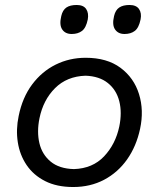

<svg xmlns="http://www.w3.org/2000/svg" viewBox="-20 -740 638 771"><path d="M274 11Q208 11 161.2 -12.8Q114.5 -36.5 87 -77Q59.5 -117.5 51.5 -168.8Q43.5 -220 55 -274.5Q70 -348.5 109 -400.8Q148 -453 203.5 -480.5Q259 -508 324 -508Q409.5 -508 463.8 -467.8Q518 -427.5 538.2 -362.2Q558.5 -297 542.5 -222.5Q527.5 -152.5 490.5 -100Q453.5 -47.5 398.2 -18.2Q343 11 274 11ZM277 -61Q352 -63.5 398 -112.2Q444 -161 459 -232Q470.5 -288 459 -333.5Q447.5 -379 413.2 -406.5Q379 -434 323.5 -436Q248.5 -433.5 201 -386Q153.5 -338.5 138.5 -265Q127.5 -211 138.2 -165.2Q149 -119.5 183.5 -91Q218 -62.5 277 -61ZM480 -603.5Q454.5 -603.5 442 -621.8Q429.5 -640 438 -675.5Q443.5 -699.5 458.8 -709.8Q474 -720 500 -720Q527 -720 538.2 -703.8Q549.5 -687.5 544.5 -662Q537.5 -628 521.2 -615.8Q505 -603.5 480 -603.5ZM268 -603.5Q242 -603.5 229.8 -621.8Q217.5 -640 226 -675.5Q231.5 -699.5 246.5 -709.8Q261.5 -720 288 -720Q315 -720 326 -703.8Q337 -687.5 332.5 -662Q325.5 -628 309.2 -615.8Q293 -603.5 268 -603.5Z"/></svg>

Font: Commissioner Flair
Style: Italic
Weight: 400
Italic angle: -12°
Designer: Kostas Bartsokas
Foundry: Kostas Bartsokas
Version: Version 1.000; ttfautohint (v1.8.3)